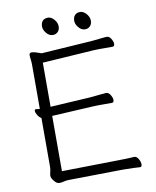

<svg xmlns="http://www.w3.org/2000/svg" viewBox="-94 -936 826 1016"><g transform="rotate(-10 319.0 -428.0)"><path d="M417 -769Q398 -769 383 -787Q368 -805 368 -823Q368 -842 378 -853Q388 -864 407 -864Q424 -864 439.5 -846.5Q455 -829 455 -809Q455 -791 444.5 -780Q434 -769 417 -769ZM244 -769Q225 -769 210 -787Q195 -805 195 -823Q195 -842 205 -853Q215 -864 234 -864Q251 -864 266.5 -846.5Q282 -829 282 -809Q282 -791 271.5 -780Q261 -769 244 -769ZM576 0Q568 -1 541.5 -2Q515 -3 489 -3H473L195 1Q179 1 167.5 4.5Q156 8 141 8Q128 8 114.5 -9Q101 -26 101 -37Q101 -44 104.5 -58Q108 -72 108 -84V-347Q97 -353 88.5 -366.5Q80 -380 80 -390Q80 -398 87 -398H89Q94 -397 98.5 -396.5Q103 -396 108 -396V-604Q108 -620 108 -634.5Q108 -649 106 -661Q105 -669 104.5 -674.5Q104 -680 104 -684Q104 -698 116 -698Q125 -698 137.5 -694.5Q150 -691 159 -687.5Q168 -684 168 -684L440 -702Q463 -704 488.5 -707Q514 -710 523 -710Q536 -710 545.5 -694.5Q555 -679 555 -667Q555 -653 544 -653H502Q487 -653 471 -653Q455 -653 441 -652L166 -634V-397L385 -410Q408 -412 433.5 -415Q459 -418 468 -418Q481 -418 490.5 -402.5Q500 -387 500 -375Q500 -361 489 -361H447Q432 -361 416 -361Q400 -361 386 -360L166 -348V-51L472 -56Q494 -56 517 -57Q540 -58 555 -59H556Q569 -59 578 -43Q587 -27 587 -14Q587 0 577 0Z"/></g></svg>

Font: Moon Stars Kai HW Light
Style: Regular
Weight: 300
Designer: GuiWonder
Version: Version 1.101